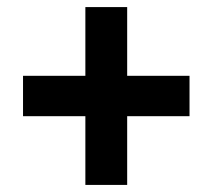

<svg xmlns="http://www.w3.org/2000/svg" viewBox="-20 -565 600 542"><path d="M221 -43V-237H45V-351H221V-545H339V-351H515V-237H339V-43Z"/></svg>

Font: Ubuntu Sans Mono
Style: Regular
Weight: 400
Monospace: yes
Designer: Dalton Maag Ltd
Foundry: Dalton Maag Ltd
Version: Version 1.006